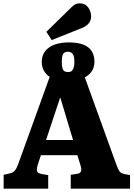

<svg xmlns="http://www.w3.org/2000/svg" viewBox="-20 -1139 807 1159"><path d="M2 0V-84L38 -92Q57 -96 68 -107.5Q79 -119 89 -146L280 -675Q257 -690 244.5 -713Q232 -736 232 -765Q232 -804 253 -830.5Q274 -857 310.5 -870Q347 -883 395 -883Q474 -883 512 -853.5Q550 -824 550 -766Q550 -734 535 -710.5Q520 -687 492 -672L684 -141Q695 -111 704.5 -101Q714 -91 733 -88L765 -82V0H407V-84L447 -90Q465 -93 469 -105.5Q473 -118 466 -141L447 -202H227L208 -145Q201 -123 203 -108Q205 -93 234 -88L271 -82V0ZM258 -294H421L345 -547H342ZM391 -704Q404 -704 412 -710Q420 -716 424.5 -730Q429 -744 429 -766Q429 -791 424 -803.5Q419 -816 410 -821.5Q401 -827 390 -827Q377 -827 368.5 -821Q360 -815 356.5 -801.5Q353 -788 353 -766Q353 -742 357 -728Q361 -714 369.5 -709Q378 -704 391 -704ZM292 -897 260 -947 409 -1093Q425 -1109 436.5 -1114Q448 -1119 460 -1119Q494 -1119 512 -1094.5Q530 -1070 530 -1040Q530 -1018 517 -1000Q504 -982 472 -969Z"/></svg>

Font: Literata 18pt ExtraBold
Style: Regular
Weight: 800
Designer: Latin by Veronika Burian and Jose Scaglione. Greek by Irene Vlachou. Cyrillic by Vera Evstafieva.
Foundry: TypeTogether
Version: Version 3.103;gftools[0.9.29]